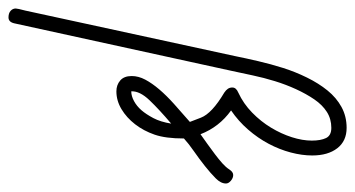

<svg xmlns="http://www.w3.org/2000/svg" viewBox="-249 -378 836 452"><g transform="rotate(90 169.0 -152.0)"><path d="M-2 232Q-5 246 -16 246Q-26 246 -31.5 241Q-37 236 -37 229Q-37 225 -32 206L75 -287Q80 -312 87 -342Q94 -372 103 -400.5Q112 -429 125.5 -456.5Q139 -484 156 -505Q173 -526 195 -538Q217 -550 244 -550Q275 -550 292 -528Q309 -506 309 -469Q309 -445 302 -418.5Q295 -392 281.5 -366.5Q268 -341 248 -318Q228 -295 203 -278Q242 -250 259 -206Q269 -213 281.5 -222Q294 -231 306 -240Q318 -249 327.5 -257.5Q337 -266 342 -274Q348 -283 355 -283Q362 -283 368.5 -277.5Q375 -272 375 -266Q375 -254 363 -242Q351 -230 334 -216.5Q317 -203 299 -190.5Q281 -178 269 -167Q269 -124 260 -98Q251 -72 235.5 -52Q220 -32 200 -20Q180 -8 158 -8Q143 -8 132.5 -17Q122 -26 122 -44Q122 -60 130.5 -76Q139 -92 153.5 -109Q168 -126 187.5 -143.5Q207 -161 230 -181Q230 -181 220 -207Q210 -233 161 -262Q155 -266 152 -270.5Q149 -275 149 -281Q149 -290 161 -295Q187 -307 208 -327.5Q229 -348 243.5 -372Q258 -396 266 -421Q274 -446 274 -468Q274 -489 268 -501.5Q262 -514 244 -514Q223 -514 206.5 -503.5Q190 -493 177 -474Q164 -455 153 -431Q142 -407 134 -381Q126 -355 120.5 -329Q115 -303 110 -280ZM234 -137Q201 -109 179 -86Q157 -63 158 -43Q169 -43 181 -49.5Q193 -56 202.5 -67Q212 -78 221 -95Q230 -112 234 -137Z"/></g></svg>

Font: Gruenewald VA
Style: Regular
Weight: 400
Designer: Peter Wiegel
Foundry: Peter Wiegel, nach dem Schriftentwurf von Dr. H. Gr¸newald
Version: Version 0.007